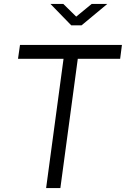

<svg xmlns="http://www.w3.org/2000/svg" viewBox="-20 -950 636 970"><path d="M443 -930 365 -866 300 -930H235L340 -822H392L522 -930ZM71 -653H301L213 0H285L373 -653H587L596 -723H81Z"/></svg>

Font: United Sans Light
Style: Italic
Weight: 300
Italic angle: -8°
Designer: Pablo Impallari, Rodrigo Fuenzalida (Modified by Dan O. Williams)
Version: Version 1.000;PS 001.000;hotconv 1.0.88;makeotf.lib2.5.64775